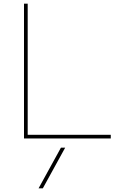

<svg xmlns="http://www.w3.org/2000/svg" viewBox="-20 -750 675 1040"><path d="M212 270H189L310 50H333ZM110 0V-730H130V-20H580V0Z"/></svg>

Font: M PLUS 2 Thin
Style: Regular
Weight: 100
Designer: Coji Morishita
Foundry: UNDERFOREST DESIGN
Version: Version 1.001